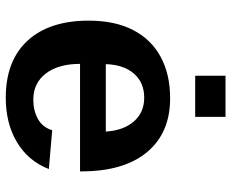

<svg xmlns="http://www.w3.org/2000/svg" viewBox="-86 -677 772 640"><g transform="rotate(90 300.0 -357.0)"><path d="M305.7 9.8Q182.6 9.8 115.7 -62.7Q48.8 -135.3 48.8 -266.6Q48.8 -354.5 80.3 -415Q111.8 -475.6 169.9 -506.8Q228 -538.1 307.6 -538.1Q423.3 -538.1 487.3 -460.9Q551.3 -383.8 551.3 -241.7V-237.8H192.9Q192.9 -166 224.9 -124Q256.8 -82 312.5 -82Q348.6 -82 376.5 -97.4Q404.3 -112.8 414.1 -145L543.5 -133.8Q516.6 -64.9 454.1 -27.6Q391.6 9.8 305.7 9.8ZM305.7 -451.7Q255.4 -451.7 225.6 -417.7Q195.8 -383.8 193.8 -323.7H418.5Q415 -382.3 385 -417Q355 -451.7 305.7 -451.7ZM232.4 -621.6V-722.7H369.6V-621.6Z"/></g></svg>

Font: Cousine
Style: Bold
Weight: 700
Monospace: yes
Designer: Steve Matteson
Foundry: Ascender Corporation
Version: Version 1.20